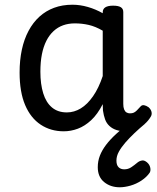

<svg xmlns="http://www.w3.org/2000/svg" viewBox="-20 -539 664 813"><path d="M250 17Q195 17 152.5 -11Q110 -39 86.5 -94Q63 -149 63 -232Q63 -284 72.5 -328.5Q82 -373 101 -408.5Q120 -444 147 -468.5Q174 -493 209 -506Q244 -519 287 -519Q319 -519 352 -509.5Q385 -500 415 -483V-487Q415 -501 426 -508Q437 -515 459 -515Q481 -515 491.5 -508.5Q502 -502 502 -488V-99Q502 -85 505.5 -76Q509 -67 515.5 -63Q522 -59 530 -59Q540 -59 546.5 -62Q553 -65 559.5 -71.5Q566 -78 575 -88Q581 -95 590 -93.5Q599 -92 609 -85Q619 -76 621.5 -65.5Q624 -55 619 -46Q608 -27 591.5 -13Q575 1 555 9Q535 17 513 17Q490 17 473 11.5Q456 6 443.5 -5.5Q431 -17 425 -33.5Q419 -50 416 -71Q416 -76 415.5 -83Q415 -90 415 -98Q393 -55 366 -30Q339 -5 309.5 6Q280 17 250 17ZM151 -235Q151 -183 163 -144Q175 -105 200 -84Q225 -63 263 -63Q294 -63 322 -80Q350 -97 374 -131.5Q398 -166 415 -217V-409Q384 -427 355.5 -433.5Q327 -440 297 -440Q270 -440 247.5 -432Q225 -424 207 -407.5Q189 -391 176.5 -366.5Q164 -342 157.5 -309.5Q151 -277 151 -235ZM487 254Q448 254 421 232Q394 210 394 169Q394 143 403 120Q412 97 429 74.5Q446 52 471.5 28.5Q497 5 531 -22L593 -23V-14Q570 5 549 25Q528 45 511 64.5Q494 84 483.5 103Q473 122 473 141Q473 160 482 169Q491 178 506 178Q522 178 534.5 170Q547 162 565 147Q572 142 581.5 140.5Q591 139 602 148Q613 157 616 170Q619 183 614 192Q601 211 579 225.5Q557 240 532.5 247Q508 254 487 254Z"/></svg>

Font: Playwrite IT Moderna
Style: Regular
Weight: 400
Designer: Veronika Burian, José Scaglione
Foundry: TypeTogether
Version: Version 1.002